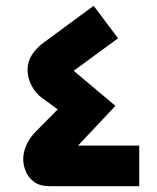

<svg xmlns="http://www.w3.org/2000/svg" viewBox="-20 -642 540 662"><path d="M152 0Q118 0 98 -14.5Q78 -29 69 -51Q60 -73 60 -93Q60 -117 71 -142Q82 -167 104 -189L179 -265L124 -305Q102 -321 88.5 -347.5Q75 -374 75 -401Q75 -430 90.5 -453.5Q106 -477 129 -494L303 -622L387 -510L234 -398L378 -277L249 -140H460V0Z"/></svg>

Font: Reem Kufi
Style: Bold
Weight: 700
Designer: Khaled Hosny
Version: Version 1.001